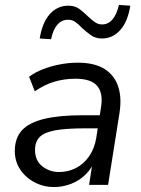

<svg xmlns="http://www.w3.org/2000/svg" viewBox="-20 -749 570 778"><path d="M199 9Q157 9 120.5 -10Q84 -29 62 -62Q40 -95 40 -137Q40 -189 68.5 -220.5Q97 -252 158 -267Q219 -282 315 -282H395L387 -229H326Q249 -229 204.5 -221Q160 -213 141 -194Q122 -175 122 -142Q122 -98 151.5 -75Q181 -52 219 -52Q256 -52 287.5 -68Q319 -84 341 -115.5Q363 -147 370 -190L389 -312Q399 -370 374.5 -400Q350 -430 286 -430Q241 -430 200.5 -418Q160 -406 121 -379L98 -438Q122 -456 154 -468.5Q186 -481 222.5 -488Q259 -495 295 -495Q363 -495 403.5 -469.5Q444 -444 459 -398Q474 -352 464 -290L418 0H341L358 -110H368Q355 -70 328.5 -43.5Q302 -17 268 -4Q234 9 199 9ZM187 -590 141 -593Q151 -657 181.5 -691.5Q212 -726 257 -726Q284 -726 302.5 -712Q321 -698 337 -682Q350 -670 363.5 -660Q377 -650 393 -650Q419 -650 436 -670.5Q453 -691 462 -729L508 -726Q498 -662 467.5 -627.5Q437 -593 393 -593Q367 -593 347.5 -607Q328 -621 312 -636Q299 -650 286 -659.5Q273 -669 256 -669Q230 -669 212.5 -649Q195 -629 187 -590Z"/></svg>

Font: Nunito Sans 12pt
Style: Italic
Weight: 400
Italic angle: -9°
Designer: Vernon Adams
Foundry: Vernon Adams
Version: Version 3.101;gftools[0.9.27]